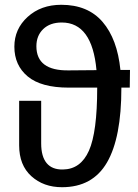

<svg xmlns="http://www.w3.org/2000/svg" viewBox="-20 -770 578 802"><path d="M523 -478 522 -404H487V-402Q487 -195 427 -91.5Q367 12 239 12Q162 12 111 -34Q60 -80 60 -163V-349H152V-171Q152 -116 175 -88.5Q198 -61 243 -62Q317 -63 351.5 -140.5Q386 -218 386 -402V-404H267Q152 -404 96 -450.5Q40 -497 40 -575Q40 -649 95.5 -699.5Q151 -750 236 -750Q347 -750 408.5 -678.5Q470 -607 483 -478ZM267 -476 383 -477Q365 -676 238 -676Q189 -676 160.5 -648.5Q132 -621 132 -577Q132 -474 267 -476Z"/></svg>

Font: Fira Sans
Style: Regular
Weight: 400
Designer: Carrois Corporate & Edenspiekermann AG
Foundry: Carrois Corporate GbR & Edenspiekermann AG
Version: Version 4.106;PS 004.106;hotconv 1.0.70;makeotf.lib2.5.58329